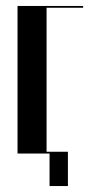

<svg xmlns="http://www.w3.org/2000/svg" viewBox="-20 -515 308 644"><path d="M38.8 0H136.2V-489H258.8V-495H38.8ZM122.2 0H146.2V109H207.8V-6H122.2Z"/></svg>

Font: Moniqa Black
Style: Regular
Weight: 900
Designer: Rajesh Rajput
Foundry: Rajesh Rajput
Version: Version 1.000